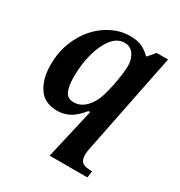

<svg xmlns="http://www.w3.org/2000/svg" viewBox="-166 -597 877 934"><g transform="rotate(30 273.0 -130.0)"><path d="M459 220H247L312 -62H302Q265 -17 233.5 -2Q202 13 169 13Q97 13 63.5 -37.5Q30 -88 30 -166Q30 -234 52 -291.5Q74 -349 111.5 -391Q149 -433 197 -456.5Q245 -480 296 -480Q341 -480 368 -465.5Q395 -451 410 -434H415L448 -473H512L397 100Q397 100 395.5 109Q394 118 394 131Q394 157 407 170Q420 183 464 183ZM218 -63Q256 -63 285.5 -93.5Q315 -124 329 -172Q337 -199 344 -233Q351 -267 355 -298Q359 -329 359 -348Q359 -385 341 -411.5Q323 -438 289 -438Q249 -438 219.5 -400.5Q190 -363 173.5 -302.5Q157 -242 157 -172Q157 -121 169.5 -92Q182 -63 218 -63Z"/></g></svg>

Font: STIX Two Text SemiBold
Style: Italic
Weight: 600
Italic angle: -12°
Designer: Ross Mills, John Hudson & Paul Hanslow, Tiro Typeworks Ltd; with prior portions MicroPress Inc. and Coen Hoffman, Elsevi
Foundry: Tiro Typeworks Ltd
Version: Version 2.13 b171